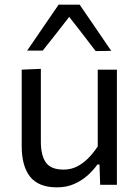

<svg xmlns="http://www.w3.org/2000/svg" viewBox="-20 -796 598 827"><path d="M225.5 11Q146.5 11 110 -34.5Q73.5 -80 73.5 -166.5Q73.5 -199.5 73.5 -223.8Q73.5 -248 73.5 -271.5Q73.5 -316 73.5 -353.2Q73.5 -390.5 73.5 -425Q73.5 -459.5 73.5 -496L156 -499.5Q156 -444.5 156 -391.5Q156 -338.5 156 -280V-186Q156 -127 177.5 -96.2Q199 -65.5 254 -65.5Q286 -65.5 312.5 -79.2Q339 -93 361 -115.5Q383 -138 401 -165.5V-280Q401 -338.5 401 -390Q401 -441.5 401 -496H483.5Q483.5 -441.5 483.5 -389Q483.5 -336.5 483.5 -271.5V-219Q483.5 -157.5 483.5 -106.5Q483.5 -55.5 483.5 0H411.5L408.5 -87.5H399.5Q384 -65 359.2 -42.2Q334.5 -19.5 301 -4.2Q267.5 11 225.5 11ZM392 -576Q361 -617 330 -656.8Q299 -696.5 267 -737.5H289Q257.5 -696.5 226.8 -657.2Q196 -618 164 -578H97Q130.5 -627 164.5 -676.8Q198.5 -726.5 232.5 -776H323Q357 -726.5 391 -676.8Q425 -627 459 -577Z"/></svg>

Font: Commissioner Thin
Style: Regular
Weight: 400
Version: Version 1.000